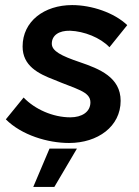

<svg xmlns="http://www.w3.org/2000/svg" viewBox="-20 -551 549 756"><path d="M252 12C365 12 455 -53 455 -154C455 -247 371 -280 295 -306C221 -331 184 -350 184 -379C184 -412 212 -431 256 -430C311 -428 375 -403 411 -365L481 -452C430 -501 341 -531 264 -531C154 -531 69 -467 69 -368C69 -292 130 -261 193 -237C280 -200 336 -191 336 -148C336 -110 302 -89 257 -89C188 -89 117 -121 73 -167L3 -81C65 -19 168 12 252 12ZM111 185H194L283 34H175Z"/></svg>

Font: Fixel Display 20240404 SemiBold
Style: Italic
Weight: 600
Italic angle: -10°
Designer: AlfaBravo + MacPaw
Foundry: Kyrylo Tkachov, Marchela Mozhyna, Serhii Makarenko, Maria Weinstein, Zakhar Kryvoshyya
Version: Version 1.211;Glyphs 3.2 (3225)